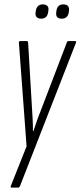

<svg xmlns="http://www.w3.org/2000/svg" viewBox="-20 -669 367 874"><path d="M34 185Q30 185 29 183.5Q28 182 29 178L101 -3L66 -475Q66 -479 67.5 -480.5Q69 -482 72 -482H101Q108 -482 108 -475L125 -187Q127 -158 128.5 -129Q130 -100 130 -72H132Q141 -100 151.5 -129Q162 -158 173 -185L284 -475Q286 -482 292 -482H321Q324 -482 326 -480.5Q328 -479 326 -475L71 178Q68 185 62 185ZM261 -584Q247 -584 240.5 -591Q234 -598 236 -613L237 -620Q241 -649 268 -649Q283 -649 289.5 -641.5Q296 -634 294 -619L293 -612Q288 -584 261 -584ZM168 -584Q154 -584 147 -591Q140 -598 142 -613L143 -620Q148 -649 175 -649Q189 -649 196 -641.5Q203 -634 200 -619L199 -612Q194 -584 168 -584Z"/></svg>

Font: Sofia Sans Extra Condensed Light
Style: Italic
Weight: 300
Italic angle: -9°
Version: Version 4.100